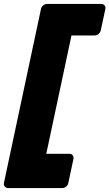

<svg xmlns="http://www.w3.org/2000/svg" viewBox="-56 -796 556 975"><path d="M-15 159Q-25 159 -31.5 151.5Q-38 144 -36 133L152 -750Q154 -761 163.5 -768.5Q173 -776 183 -776H458Q469 -776 475 -768.5Q481 -761 479 -750L456 -643Q454 -632 445 -624Q436 -616 425 -616H307L179 -15H296Q307 -15 313 -7.5Q319 0 317 11L291 133Q289 144 280 151.5Q271 159 260 159Z"/></svg>

Font: Rubik ExtraBold
Style: Italic
Weight: 800
Italic angle: -12°
Designer: Hubert and Fischer
Foundry: Hubert and Fischer
Version: Version 2.300;gftools[0.9.30]